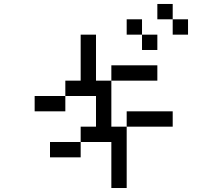

<svg xmlns="http://www.w3.org/2000/svg" viewBox="-20 -943 1040 963"><path d="M461.5 -769.2V-538.5H538.5V-615.4H769.2V-538.5H538.5V-307.7H615.4V-384.6H846.2V-307.7H615.4V0H538.5V-230.8H384.6V-307.7H461.5V-461.5H307.7V-538.5H384.6V-769.2ZM384.6 -230.8V-153.8H230.8V-230.8ZM307.7 -461.5V-384.6H153.8V-461.5ZM846.2 -846.2H923.1V-769.2H846.2ZM769.2 -923.1H846.2V-846.2H769.2ZM692.3 -769.2H769.2V-692.3H692.3ZM615.4 -846.2H692.3V-769.2H615.4Z"/></svg>

Font: Mintsoda - Lime Green 13x16
Style: Regular
Weight: 400
Designer: Mintsoda-15
Version: Version 1.0